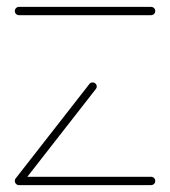

<svg xmlns="http://www.w3.org/2000/svg" viewBox="-20 -537 494 557"><path d="M430.4 -12.2Q430.4 -7 426.9 -3.5Q423.3 0 418.5 0H34.8Q30 0 26.5 -3.5Q23 -7 23 -12.2Q23 -17 26.5 -20.6Q30 -24.1 34.8 -24.1H418.5Q423.3 -24.1 426.9 -20.6Q430.4 -17 430.4 -12.2ZM36.7 -2.6Q31.5 -2.6 28 -6.1Q24.4 -9.6 24.4 -14.4Q24.4 -18.9 27.4 -21.9L239.3 -293.3Q242.6 -297.8 248.5 -297.8Q253.7 -297.8 257.2 -294.3Q260.7 -290.7 260.7 -285.9Q260.7 -281.5 257.8 -278.5L45.9 -7Q42.6 -2.6 36.7 -2.6ZM430.4 -505.2Q430.4 -500 426.9 -496.5Q423.3 -493 418.5 -493H34.8Q30 -493 26.5 -496.5Q23 -500 23 -505.2Q23 -510 26.5 -513.5Q30 -517 34.8 -517H418.5Q423.3 -517 426.9 -513.5Q430.4 -510 430.4 -505.2Z"/></svg>

Font: 26F Galaxy Sans Thin
Style: Regular
Weight: 100
Designer: C₂₉H₂₅N₃O₅
Version: Version 1.100